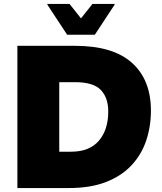

<svg xmlns="http://www.w3.org/2000/svg" viewBox="-20 -952 820 972"><path d="M68 0V-720H360Q552 -720 648 -634Q744 -548 744 -392Q744 -311 720 -240Q696 -169 645.5 -115Q595 -61 516.5 -30.5Q438 0 328 0ZM360 -536H280V-184H340Q433 -184 480.5 -239.5Q528 -295 528 -388Q528 -457 490.5 -496.5Q453 -536 360 -536ZM320 -776 220 -928V-932H332L390 -859L448 -932H560V-928L460 -776Z"/></svg>

Font: Kufam Black
Style: Regular
Weight: 900
Designer: Wael Morcos, Artur Schmal
Foundry: Original Type
Version: Version 1.301; ttfautohint (v1.8.3)